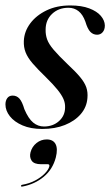

<svg xmlns="http://www.w3.org/2000/svg" viewBox="-22 -465 405 705"><path d="M139.5 -0.5Q172.5 -0.5 194.8 -20.5Q217 -40.5 217 -71Q217.5 -86.5 211 -101.5Q204.5 -116.5 189 -135.8Q173.5 -155 146.5 -181.5Q116 -211 97.8 -232.2Q79.5 -253.5 72 -272.8Q64.5 -292 65.5 -314.5Q67 -349.5 89 -379Q111 -408.5 148.8 -426.8Q186.5 -445 236 -445Q277.5 -445 305.8 -434.2Q334 -423.5 348.2 -406.8Q362.5 -390 363 -371.5Q363 -356 355 -346.8Q347 -337.5 334.5 -337.5Q320 -337.5 309.8 -348Q299.5 -358.5 291.5 -385.5Q282 -412 266.2 -424.2Q250.5 -436.5 229.5 -436.5Q193 -436.5 169.2 -414Q145.5 -391.5 145.5 -356Q145 -337.5 151 -320.5Q157 -303.5 174.8 -282.5Q192.5 -261.5 227 -228.5Q255.5 -202 272 -182.2Q288.5 -162.5 294.8 -144.5Q301 -126.5 299 -105Q296.5 -71.5 274.5 -46Q252.5 -20.5 216.2 -6Q180 8.5 133 8.5Q91 8.5 60.8 -4.5Q30.5 -17.5 14.2 -38.2Q-2 -59 -2 -81.5Q-2 -95.5 4.8 -104.8Q11.5 -114 24.5 -114Q39.5 -114 49.5 -102.8Q59.5 -91.5 67.5 -64Q82.5 -29 100 -14.8Q117.5 -0.5 139.5 -0.5ZM129 138Q103 138 94.2 125Q85.5 112 90 94.5Q95.5 73.5 112 60.2Q128.5 47 149.5 47Q173 47 182 64Q191 81 183 113Q171.5 157 138.5 184.2Q105.5 211.5 60.5 220Q58 220.5 56.5 220Q55 219.5 55 218Q55 216.5 56 215.2Q57 214 59.5 213.5Q86 209 107.5 197.5Q129 186 142.5 172Q156 158 159 146.5Q161 138 153.5 138Z"/></svg>

Font: Fraunces 120pt
Style: Italic
Weight: 400
Italic angle: -16°
Version: Version 1.000;[b76b70a41]